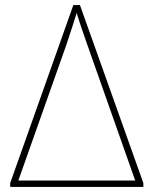

<svg xmlns="http://www.w3.org/2000/svg" viewBox="-20 -734 603 754"><path d="M20 0H543V-15L294 -714H268L20 -15ZM52 -25 241 -559C257 -606 272 -654 281 -683C289 -656 307 -602 324 -555L511 -25Z"/></svg>

Font: Noto Sans Mono SemiCondensed Thin
Style: Regular
Weight: 100
Width: 4
Designer: Monotype Design Team
Foundry: Monotype Imaging Inc.
Version: Version 2.014